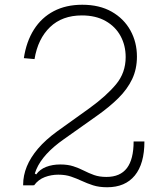

<svg xmlns="http://www.w3.org/2000/svg" viewBox="-20 -781 698 809"><path d="M588.5 -185Q588.5 -91 548 -41.5Q507.5 8 431.5 8Q397.5 8 372 -0.2Q346.5 -8.5 324.5 -18.8Q302.5 -29 279.2 -37Q256 -45 225.5 -45Q196 -45 168.8 -34.8Q141.5 -24.5 123.5 0L106 -3L121 -54L132.5 -46Q148 -67.5 174.5 -77.8Q201 -88 234 -88Q266 -88 289.5 -80.2Q313 -72.5 333.5 -62Q354 -51.5 376.2 -43.5Q398.5 -35.5 428.5 -35.5Q486.5 -35.5 514.8 -72.8Q543 -110 543 -185ZM357.5 -325.5Q428.5 -377 469 -425.8Q509.5 -474.5 509.5 -540.5Q509.5 -589.5 488 -629.2Q466.5 -669 425 -692.5Q383.5 -716 325 -716Q242 -716 190.8 -666.8Q139.5 -617.5 125.5 -532L80.5 -536Q91 -606 123 -656.5Q155 -707 206.5 -734Q258 -761 326.5 -761Q399 -761 450.5 -731.8Q502 -702.5 529.5 -652.8Q557 -603 557 -542.5Q557 -490 536.8 -447.5Q516.5 -405 479 -367.8Q441.5 -330.5 389 -293.5L248.5 -194Q205 -163.5 176 -131.8Q147 -100 133 -67Q119 -34 119 0H77.5V-3Q77.5 -41.5 93 -79.5Q108.5 -117.5 140.2 -154.8Q172 -192 221.5 -228Z"/></svg>

Font: Hepta Slab ExtraLight Light
Style: Regular
Weight: 300
Version: Version 1.100